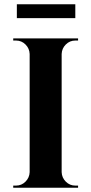

<svg xmlns="http://www.w3.org/2000/svg" viewBox="-20 -880 427 900"><path d="M269 -700V0H119V-700ZM122 -73V0H42V-10Q42 -10 48.5 -10Q55 -10 55 -10Q81 -10 99.5 -28.5Q118 -47 119 -73ZM122 -627H119Q118 -653 99.5 -671.5Q81 -690 55 -690Q55 -690 48.5 -690Q42 -690 42 -690V-700H122ZM266 -73H269Q270 -47 288.5 -28.5Q307 -10 333 -10Q333 -10 339 -10Q345 -10 346 -10V0H266ZM266 -627V-700H346V-690Q345 -690 339 -690Q333 -690 333 -690Q307 -690 288.5 -671.5Q270 -653 269 -627ZM59 -860H333V-795H59Z"/></svg>

Font: Cinzel
Style: Bold
Weight: 700
Designer: Natanael Gama
Version: Version 2.000